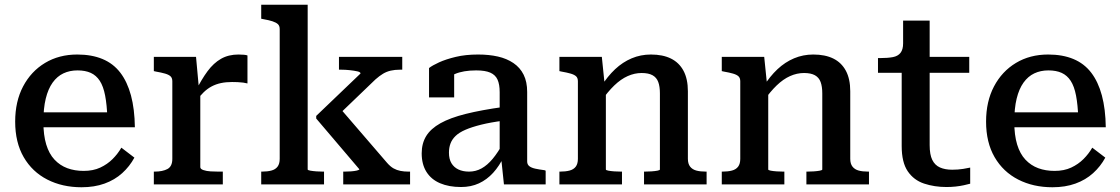

<svg xmlns="http://www.w3.org/2000/svg" viewBox="-20 -778 4726 810"><path d="M163 -264Q163 -208 175 -168.5Q187 -129 210 -104.5Q233 -80 264 -68.5Q295 -57 333 -57Q373 -57 403 -71Q433 -85 455 -107Q477 -129 492 -155L547 -113Q527 -76 495.5 -47.5Q464 -19 421 -3.5Q378 12 324 12Q243 12 179.5 -20.5Q116 -53 80 -115Q44 -177 44 -265Q44 -350 77.5 -413.5Q111 -477 170 -512.5Q229 -548 306 -548Q367 -548 412.5 -529Q458 -510 487.5 -471.5Q517 -433 532.5 -375.5Q548 -318 549 -241H135V-304H458L433 -280Q431 -336 423.5 -375Q416 -414 401 -437Q386 -460 363 -470.5Q340 -481 307 -481Q274 -481 247.5 -468.5Q221 -456 202 -429.5Q183 -403 173 -362Q163 -321 163 -264Z M1024 -544V-426Q1017 -428 1006 -429.5Q995 -431 982.5 -431.5Q970 -432 959 -432Q933 -432 912 -427.5Q891 -423 873 -413.5Q855 -404 839 -388.5Q823 -373 806 -350L805 -393Q830 -443 855.5 -477.5Q881 -512 912.5 -530Q944 -548 986 -548Q998 -548 1009 -547Q1020 -546 1024 -544ZM629 0V-54H632Q666 -54 686.5 -65Q707 -76 707 -108V-435Q707 -449 699.5 -456Q692 -463 676.5 -467.5Q661 -472 638 -476L629 -478V-538H807L820 -396L825 -400V-73Q825 -65 838 -60.5Q851 -56 868.5 -55Q886 -54 901 -54H920V0Z M1710 0H1428V-54H1433Q1446 -54 1460.5 -55Q1475 -56 1485.5 -58.5Q1496 -61 1496 -64L1314 -278V-289L1501 -468Q1501 -474 1487.5 -477Q1474 -480 1455.5 -482Q1437 -484 1420 -484H1410V-538H1677V-484H1667Q1646 -484 1628.5 -480Q1611 -476 1596 -467Q1581 -458 1564 -443L1387 -273L1402 -336L1613 -91Q1627 -75 1640.5 -67.5Q1654 -60 1669.5 -57Q1685 -54 1703 -54H1710ZM1278 -758V-63Q1278 -60 1289.5 -58Q1301 -56 1315.5 -55Q1330 -54 1342 -54H1347V0H1082V-54H1085Q1108 -54 1125 -58.5Q1142 -63 1151 -75Q1160 -87 1160 -108V-655Q1160 -669 1152.5 -676Q1145 -683 1130 -688Q1115 -693 1092 -697L1082 -699V-758Z M2105 -327V-269Q2050 -262 2010 -252Q1970 -242 1943.5 -230.5Q1917 -219 1902 -204.5Q1887 -190 1880.5 -172.5Q1874 -155 1874 -134Q1874 -107 1884.5 -89.5Q1895 -72 1914 -63Q1933 -54 1959 -54Q1987 -54 2011.5 -67.5Q2036 -81 2058.5 -108Q2081 -135 2104 -177L2107 -120Q2087 -78 2060.5 -49Q2034 -20 2000.5 -4.5Q1967 11 1925 11Q1874 11 1836.5 -5Q1799 -21 1779 -53Q1759 -85 1759 -131Q1759 -173 1778 -204Q1797 -235 1838 -258Q1879 -281 1945 -297.5Q2011 -314 2105 -327ZM2106 0 2094 -114 2088 -117V-389Q2088 -422 2079 -442Q2070 -462 2048.5 -471.5Q2027 -481 1989 -481Q1934 -481 1898.5 -465.5Q1863 -450 1846 -432Q1844 -440 1846.5 -448Q1849 -456 1855.5 -463.5Q1862 -471 1872 -476.5Q1882 -482 1896 -483V-367H1790V-491Q1804 -502 1832.5 -515Q1861 -528 1902.5 -538Q1944 -548 1997 -548Q2043 -548 2080.5 -539.5Q2118 -531 2146 -512Q2174 -493 2189 -463Q2204 -433 2204 -390V-97Q2204 -84 2213 -77Q2222 -70 2238 -66.5Q2254 -63 2277 -60L2282 -58V0Z M2340 0V-54H2343Q2366 -54 2383 -58.5Q2400 -63 2409 -75Q2418 -87 2418 -108V-435Q2418 -449 2410.5 -456Q2403 -463 2387.5 -467.5Q2372 -472 2349 -476L2340 -478V-538H2519L2531 -421L2536 -417V-63Q2536 -60 2546.5 -58Q2557 -56 2572 -55Q2587 -54 2600 -54H2604V0ZM2961 0H2697V-54H2700Q2713 -54 2728 -55Q2743 -56 2753.5 -58Q2764 -60 2764 -63V-384Q2764 -413 2757 -432Q2750 -451 2733 -460.5Q2716 -470 2687 -470Q2657 -470 2628 -457Q2599 -444 2571.5 -417.5Q2544 -391 2516 -351V-413Q2543 -456 2575 -486Q2607 -516 2645 -532Q2683 -548 2726 -548Q2776 -548 2810.5 -531Q2845 -514 2863.5 -479.5Q2882 -445 2882 -393V-108Q2882 -87 2891.5 -75Q2901 -63 2917.5 -58.5Q2934 -54 2958 -54H2961Z M3025 0V-54H3028Q3051 -54 3068 -58.5Q3085 -63 3094 -75Q3103 -87 3103 -108V-435Q3103 -449 3095.5 -456Q3088 -463 3072.5 -467.5Q3057 -472 3034 -476L3025 -478V-538H3204L3216 -421L3221 -417V-63Q3221 -60 3231.5 -58Q3242 -56 3257 -55Q3272 -54 3285 -54H3289V0ZM3646 0H3382V-54H3385Q3398 -54 3413 -55Q3428 -56 3438.5 -58Q3449 -60 3449 -63V-384Q3449 -413 3442 -432Q3435 -451 3418 -460.5Q3401 -470 3372 -470Q3342 -470 3313 -457Q3284 -444 3256.5 -417.5Q3229 -391 3201 -351V-413Q3228 -456 3260 -486Q3292 -516 3330 -532Q3368 -548 3411 -548Q3461 -548 3495.5 -531Q3530 -514 3548.5 -479.5Q3567 -445 3567 -393V-108Q3567 -87 3576.5 -75Q3586 -63 3602.5 -58.5Q3619 -54 3643 -54H3646Z M3684 -471V-533H3694Q3725 -533 3746.5 -537Q3768 -541 3779 -555Q3790 -569 3790 -595L3869 -538H4069V-471ZM3902 -166Q3902 -126 3913 -103.5Q3924 -81 3945.5 -71.5Q3967 -62 3997 -62Q4022 -62 4043.5 -65.5Q4065 -69 4073 -71V-3Q4062 0 4046 3.5Q4030 7 4011.5 9Q3993 11 3973 11Q3922 11 3878.5 -3.5Q3835 -18 3809.5 -55.5Q3784 -93 3784 -162V-522L3790 -530V-691H3902Z M4259 -264Q4259 -208 4271 -168.5Q4283 -129 4306 -104.5Q4329 -80 4360 -68.5Q4391 -57 4429 -57Q4469 -57 4499 -71Q4529 -85 4551 -107Q4573 -129 4588 -155L4643 -113Q4623 -76 4591.5 -47.5Q4560 -19 4517 -3.5Q4474 12 4420 12Q4339 12 4275.5 -20.5Q4212 -53 4176 -115Q4140 -177 4140 -265Q4140 -350 4173.5 -413.5Q4207 -477 4266 -512.5Q4325 -548 4402 -548Q4463 -548 4508.5 -529Q4554 -510 4583.5 -471.5Q4613 -433 4628.5 -375.5Q4644 -318 4645 -241H4231V-304H4554L4529 -280Q4527 -336 4519.5 -375Q4512 -414 4497 -437Q4482 -460 4459 -470.5Q4436 -481 4403 -481Q4370 -481 4343.5 -468.5Q4317 -456 4298 -429.5Q4279 -403 4269 -362Q4259 -321 4259 -264Z"/></svg>

Font: Roboto Serif Medium
Style: Regular
Weight: 500
Designer: Greg Gazdowicz
Foundry: Commercial Type
Version: Version 1.008